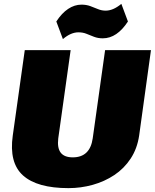

<svg xmlns="http://www.w3.org/2000/svg" viewBox="-20 -959 800 992"><path d="M334 13Q172 13 99 -52.5Q26 -118 46 -259L108 -700H345L281 -244Q275 -195 293.5 -170.5Q312 -146 356 -146Q445 -146 459 -244L523 -700H760L699 -259Q689 -191 655 -139.5Q621 -88 570.5 -54.5Q520 -21 459 -4Q398 13 334 13ZM271 -848Q299 -891 332 -913Q365 -935 401 -935Q426 -935 446.5 -927.5Q467 -920 486 -912Q505 -904 526 -904Q545 -904 565 -912.5Q585 -921 607 -939L641 -848Q613 -805 580.5 -783Q548 -761 511 -761Q486 -761 465.5 -769Q445 -777 426.5 -784.5Q408 -792 385 -792Q366 -792 346 -783.5Q326 -775 305 -757Z"/></svg>

Font: Pathway Extreme SemiCondensed Black
Style: Italic
Weight: 900
Width: 4
Italic angle: -8°
Version: Version 1.001;gftools[0.9.26]